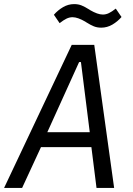

<svg xmlns="http://www.w3.org/2000/svg" viewBox="-29 -917 649 937"><path d="M442 0 417 -199H171L79 0H-9L321 -698H431L528 0ZM366 -614H357L202 -272H409ZM394 -807 389 -810Q389 -810 388.5 -810.5Q388 -811 388 -811Q369 -822 353.5 -827.5Q338 -833 325 -833Q310 -833 295.5 -826Q281 -819 262 -804L234 -845Q253 -867 278.5 -882Q304 -897 333 -897Q353 -897 369 -890.5Q385 -884 404 -872L409 -869Q409 -869 409.5 -868.5Q410 -868 410 -868Q429 -857 444.5 -851.5Q460 -846 473 -846Q488 -846 502.5 -853Q517 -860 536 -875L564 -834Q545 -812 519.5 -797Q494 -782 465 -782Q445 -782 429 -788.5Q413 -795 394 -807Z"/></svg>

Font: iA Writer Mono V
Style: Regular
Weight: 400
Italic angle: -9.5°
Designer: Mike Abbink, Paul van der Laan, Pieter van Rosmalen
Foundry: Bold Monday
Version: Version 2.000